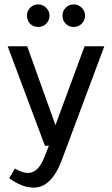

<svg xmlns="http://www.w3.org/2000/svg" viewBox="-20 -665 511 876"><path d="M456 -454 261 68Q214 191 134 191Q80 191 22 148L48 104Q82 124 107 124Q153 124 180 58L203 0H185L15 -454H104L233 -94L366 -454ZM103 -594Q103 -615 118 -630Q133 -645 155 -645Q175 -645 190.5 -629.5Q206 -614 206 -594Q206 -572 191 -557Q176 -542 155 -542Q132 -542 117.5 -556.5Q103 -571 103 -594ZM265 -594Q265 -615 280 -630Q295 -645 316 -645Q337 -645 352.5 -630Q368 -615 368 -594Q368 -572 353 -557Q338 -542 316 -542Q294 -542 279.5 -557Q265 -572 265 -594Z"/></svg>

Font: TajawalTap Med
Style: Regular
Weight: 500
Designer: Boutros Fonts
Foundry: Created by Boutros International 2017
Version: Version 2.700